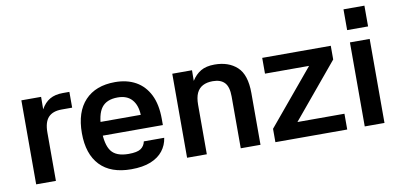

<svg xmlns="http://www.w3.org/2000/svg" viewBox="-69 -933 2415 1159"><g transform="rotate(-10 1138.5 -354.0)"><path d="M192.7 0H71.7V-515H192.7L192 -438.7Q213.7 -477.7 245.8 -496.3Q278 -515 326 -515H366V-418.3H301.7Q247 -418.3 219.8 -389.2Q192.7 -360 192.7 -296.3Z M465 -303.7H766.3Q764 -363.7 733.8 -397.5Q703.7 -431.3 646.7 -431.3Q578.7 -431.3 548 -390.2Q517.3 -349 517.3 -257Q517.3 -165 547.5 -124.5Q577.7 -84 653.7 -84Q706.7 -84 728.7 -99.2Q750.7 -114.3 756.7 -142.7H881.7Q875.3 -98 848.3 -63.5Q821.3 -29 773.2 -9.5Q725 10 653.7 10Q528.3 10 462.7 -58.8Q397 -127.7 397 -256Q397 -386 462.7 -455.7Q528.3 -525.3 646.7 -525.3Q720 -525.3 773.7 -495.3Q827.3 -465.3 857.2 -405.8Q887 -346.3 887 -256.7V-219.7H464Z M1117.7 0H996.7V-515H1117.7L1117 -450Q1140.3 -487 1173 -506.2Q1205.7 -525.3 1257 -525.3Q1343 -525.3 1394.8 -477.5Q1446.7 -429.7 1446.7 -317.7V0H1325.7V-317.3Q1325.7 -376.7 1301.5 -402.5Q1277.3 -428.3 1229.3 -428.3Q1193 -428.3 1168 -415.2Q1143 -402 1130.3 -374.7Q1117.7 -347.3 1117.7 -303Z M1538 -82 1881 -493.7 1885.3 -418.3H1548V-515H1968.3V-431L1628 -22L1626.7 -96.7H1978.3V0H1538Z M2206.7 -515V0H2085.7V-515ZM2082 -718.3H2210.3V-591H2082Z"/></g></svg>

Font: 42dot Sans Light
Style: Regular
Weight: 300
Designer: 42dot
Version: Version 1.000